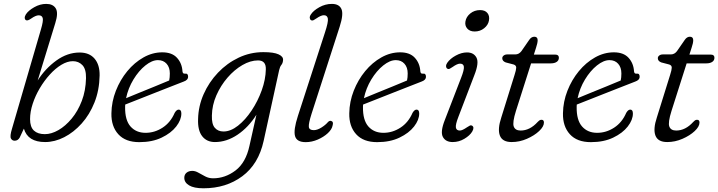

<svg xmlns="http://www.w3.org/2000/svg" viewBox="-20 -738 3774 1009"><path d="M195 -583Q208.5 -628.5 204.5 -643Q200.5 -657.5 183.5 -657.5Q168 -657.5 144.5 -641Q125 -627 116.5 -632Q110.5 -635.5 110 -643.8Q109.5 -652 116 -662.5Q129 -682.5 159.8 -700Q190.5 -717.5 223 -717.5Q258.5 -717.5 273 -694Q287.5 -670.5 270.5 -616.5L178 -315Q218 -378 276.2 -420Q334.5 -462 398.5 -462Q449.5 -462 477 -429.8Q504.5 -397.5 503.5 -341Q502 -263.5 476.5 -199.5Q451 -135.5 409.2 -89Q367.5 -42.5 317.5 -17Q267.5 8.5 217 8.5Q126 8.5 105.5 -62L83.5 -15Q74 1.5 57 1.5Q44 1.5 37.5 -10.2Q31 -22 43 -61.5ZM363 -416.5Q334 -416.5 302.5 -397.5Q271 -378.5 241.8 -346.2Q212.5 -314 189 -274.2Q165.5 -234.5 151.8 -192.5Q138 -150.5 138 -112Q138 -70.5 158.2 -51.8Q178.5 -33 215.5 -33Q250 -33 287 -54.2Q324 -75.5 356.5 -114.5Q389 -153.5 409.8 -207.5Q430.5 -261.5 432 -327Q433 -375 413 -395.8Q393 -416.5 363 -416.5Z M933 -141.5Q933 -108 906 -73.2Q879 -38.5 829.5 -14.8Q780 9 712 9Q639.5 9 601.8 -32.5Q564 -74 565.5 -143Q566.5 -204 589 -261.2Q611.5 -318.5 649 -364Q686.5 -409.5 734 -436.2Q781.5 -463 833 -463Q884 -463 910.2 -434.2Q936.5 -405.5 939 -362.5Q940.5 -349.5 952 -351Q968.5 -353.5 968.5 -335Q968.5 -317 944.5 -309Q911.5 -296 869 -279.5Q826.5 -263 782.5 -245.5Q738.5 -228 700.2 -213Q662 -198 638 -188.5Q637.5 -182.5 637.5 -176Q636.5 -106.5 666 -73.2Q695.5 -40 745 -40Q792.5 -40 834.2 -67Q876 -94 898 -145Q908 -162 919 -162Q933 -162 933 -141.5ZM810 -422Q779 -422 744 -394Q709 -366 681.2 -320.2Q653.5 -274.5 642.5 -222Q670 -233.5 710 -249.8Q750 -266 792.2 -283.2Q834.5 -300.5 869 -315Q872.5 -330 872.5 -352Q872.5 -384 855.5 -403Q838.5 -422 810 -422Z M1365.5 2.5Q1338.5 125 1253.2 188.2Q1168 251.5 1049.5 251.5Q999 251.5 973.8 236.2Q948.5 221 948.5 196.5Q948.5 179.5 960.2 169.8Q972 160 990.5 160Q1006.5 160 1023.2 169.8Q1040 179.5 1058.8 189.2Q1077.5 199 1100 199Q1163.5 199 1217.8 157.8Q1272 116.5 1291 28L1327.5 -135Q1286 -69 1228.5 -30.2Q1171 8.5 1109.5 8.5Q1066.5 8.5 1042.5 -22.2Q1018.5 -53 1021 -113Q1022.5 -180.5 1050.2 -243.2Q1078 -306 1125.5 -356Q1173 -406 1234.2 -435Q1295.5 -464 1364 -464Q1419 -464 1444.2 -452.2Q1469.5 -440.5 1467.5 -422Q1466.5 -406.5 1458.8 -397Q1451 -387.5 1447 -369.5ZM1093.5 -131Q1092 -86 1108.8 -66.5Q1125.5 -47 1154.5 -47Q1192 -47 1230.8 -77.5Q1269.5 -108 1302.2 -157.2Q1335 -206.5 1355.5 -263.5Q1376 -320.5 1377 -373.5Q1378.5 -420.5 1336 -420.5Q1296 -420.5 1253.8 -396Q1211.5 -371.5 1175.8 -330.2Q1140 -289 1117.2 -237.2Q1094.5 -185.5 1093.5 -131Z M1765 -597.5 1617.5 -140.5Q1601 -88.5 1603 -71.2Q1605 -54 1629 -54Q1647 -54 1668.8 -67.5Q1690.5 -81 1703.5 -96.5Q1711.5 -105 1720 -102.5Q1734 -98.5 1728 -79Q1724.5 -58.5 1702.8 -38.2Q1681 -18 1649.8 -4.5Q1618.5 9 1586.5 9Q1539.5 9 1530.5 -22.8Q1521.5 -54.5 1545.5 -128.5L1687.5 -566.5Q1706 -622.5 1703 -640.2Q1700 -658 1682 -658Q1667 -658 1642.5 -641Q1635.5 -636 1628.2 -632.2Q1621 -628.5 1614.5 -632Q1609.5 -634.5 1608 -643Q1606.5 -651.5 1614 -662.5Q1627 -682.5 1658.2 -700Q1689.5 -717.5 1724 -717.5Q1762 -717.5 1774.2 -690.8Q1786.5 -664 1765 -597.5Z M2183 -141.5Q2183 -108 2156 -73.2Q2129 -38.5 2079.5 -14.8Q2030 9 1962 9Q1889.5 9 1851.8 -32.5Q1814 -74 1815.5 -143Q1816.5 -204 1839 -261.2Q1861.5 -318.5 1899 -364Q1936.5 -409.5 1984 -436.2Q2031.5 -463 2083 -463Q2134 -463 2160.2 -434.2Q2186.5 -405.5 2189 -362.5Q2190.5 -349.5 2202 -351Q2218.5 -353.5 2218.5 -335Q2218.5 -317 2194.5 -309Q2161.5 -296 2119 -279.5Q2076.5 -263 2032.5 -245.5Q1988.5 -228 1950.2 -213Q1912 -198 1888 -188.5Q1887.5 -182.5 1887.5 -176Q1886.5 -106.5 1916 -73.2Q1945.5 -40 1995 -40Q2042.5 -40 2084.2 -67Q2126 -94 2148 -145Q2158 -162 2169 -162Q2183 -162 2183 -141.5ZM2060 -422Q2029 -422 1994 -394Q1959 -366 1931.2 -320.2Q1903.5 -274.5 1892.5 -222Q1920 -233.5 1960 -249.8Q2000 -266 2042.2 -283.2Q2084.5 -300.5 2119 -315Q2122.5 -330 2122.5 -352Q2122.5 -384 2105.5 -403Q2088.5 -422 2060 -422Z M2474.5 -572.5Q2449 -572.5 2435.5 -588Q2422 -603.5 2426 -625.5Q2430 -650 2451.8 -667.5Q2473.5 -685 2503 -685Q2529 -685 2541.5 -669.5Q2554 -654 2549.5 -630Q2545.5 -606.5 2524.2 -589.5Q2503 -572.5 2474.5 -572.5ZM2389 -124Q2373 -83 2375.8 -67.5Q2378.5 -52 2396.5 -52Q2409.5 -52 2434 -69Q2442 -74 2448.2 -77.5Q2454.5 -81 2461 -77.5Q2474.5 -69 2461.5 -46.5Q2449 -25.5 2420.2 -8.5Q2391.5 8.5 2359 8.5Q2322 8.5 2307.5 -18.2Q2293 -45 2317.5 -107L2403 -328.5Q2419.5 -370.5 2417.8 -387Q2416 -403.5 2397.5 -403.5Q2383 -403.5 2358.5 -386Q2350.5 -380.5 2343.8 -377Q2337 -373.5 2331 -377Q2325 -380.5 2324.2 -389.2Q2323.5 -398 2330 -407.5Q2345.5 -430 2375.5 -446.2Q2405.5 -462.5 2434 -462.5Q2469.5 -462.5 2484 -435.2Q2498.5 -408 2473 -343.5Z M2679.5 -399 2637.5 -410Q2619.5 -417 2619.5 -432Q2619.5 -440.5 2627 -446.2Q2634.5 -452 2646 -452H2688Q2707 -452 2720 -469L2761.5 -529Q2772.5 -545 2788 -545Q2805.5 -545 2805.5 -526.5Q2805.5 -519 2803.2 -509Q2801 -499 2797 -487L2785.5 -451H2898.5Q2917 -451 2917 -434.5Q2917 -420.5 2905.5 -412.8Q2894 -405 2875 -405H2771L2691.5 -155.5Q2672 -93.5 2680 -72.8Q2688 -52 2716 -52Q2764.5 -52 2805.5 -97Q2813 -104.5 2816.8 -106.5Q2820.5 -108.5 2826 -108.5Q2838.5 -108.5 2838.5 -94Q2838.5 -73 2813.2 -49.2Q2788 -25.5 2749 -8.5Q2710 8.5 2669 8.5Q2620 8.5 2607 -25.5Q2594 -59.5 2614.5 -121L2684 -344Q2692.5 -370 2692.8 -382.2Q2693 -394.5 2679.5 -399Z M3306 -141.5Q3306 -108 3279 -73.2Q3252 -38.5 3202.5 -14.8Q3153 9 3085 9Q3012.5 9 2974.8 -32.5Q2937 -74 2938.5 -143Q2939.5 -204 2962 -261.2Q2984.5 -318.5 3022 -364Q3059.5 -409.5 3107 -436.2Q3154.5 -463 3206 -463Q3257 -463 3283.2 -434.2Q3309.5 -405.5 3312 -362.5Q3313.5 -349.5 3325 -351Q3341.5 -353.5 3341.5 -335Q3341.5 -317 3317.5 -309Q3284.5 -296 3242 -279.5Q3199.5 -263 3155.5 -245.5Q3111.5 -228 3073.2 -213Q3035 -198 3011 -188.5Q3010.5 -182.5 3010.5 -176Q3009.5 -106.5 3039 -73.2Q3068.5 -40 3118 -40Q3165.5 -40 3207.2 -67Q3249 -94 3271 -145Q3281 -162 3292 -162Q3306 -162 3306 -141.5ZM3183 -422Q3152 -422 3117 -394Q3082 -366 3054.2 -320.2Q3026.5 -274.5 3015.5 -222Q3043 -233.5 3083 -249.8Q3123 -266 3165.2 -283.2Q3207.5 -300.5 3242 -315Q3245.5 -330 3245.5 -352Q3245.5 -384 3228.5 -403Q3211.5 -422 3183 -422Z M3497 -399 3455 -410Q3437 -417 3437 -432Q3437 -440.5 3444.5 -446.2Q3452 -452 3463.5 -452H3505.5Q3524.5 -452 3537.5 -469L3579 -529Q3590 -545 3605.5 -545Q3623 -545 3623 -526.5Q3623 -519 3620.8 -509Q3618.5 -499 3614.5 -487L3603 -451H3716Q3734.5 -451 3734.5 -434.5Q3734.5 -420.5 3723 -412.8Q3711.5 -405 3692.5 -405H3588.5L3509 -155.5Q3489.5 -93.5 3497.5 -72.8Q3505.5 -52 3533.5 -52Q3582 -52 3623 -97Q3630.5 -104.5 3634.2 -106.5Q3638 -108.5 3643.5 -108.5Q3656 -108.5 3656 -94Q3656 -73 3630.8 -49.2Q3605.5 -25.5 3566.5 -8.5Q3527.5 8.5 3486.5 8.5Q3437.5 8.5 3424.5 -25.5Q3411.5 -59.5 3432 -121L3501.5 -344Q3510 -370 3510.2 -382.2Q3510.5 -394.5 3497 -399Z"/></svg>

Font: Fraunces 9pt S100 Light
Style: Italic
Weight: 300
Italic angle: -16°
Version: Version 1.000; ttfautohint (v1.8.3)